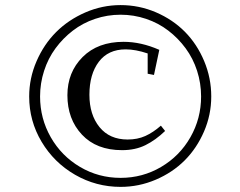

<svg xmlns="http://www.w3.org/2000/svg" viewBox="-20 -731 947 758"><path d="M95.2 -350.1Q95.2 -422.4 124.3 -489.3Q153.3 -556.2 201.7 -604.5Q250 -652.8 316.9 -681.9Q383.8 -710.9 456.1 -710.9Q529.3 -710.9 595.7 -682.4Q662.1 -653.8 710 -605.5Q757.8 -557.1 785.9 -490.2Q814 -423.3 814 -350.1Q814 -277.8 785.4 -211.7Q756.8 -145.5 709 -97.7Q661.1 -49.8 594.7 -21.5Q528.3 6.8 456.1 6.8Q359.4 6.8 276.4 -41Q193.4 -88.9 144.3 -171.1Q95.2 -253.4 95.2 -350.1ZM138.2 -350.1Q138.2 -263.2 180.4 -189.2Q222.7 -115.2 295.9 -72Q369.1 -28.8 456.1 -28.8Q543 -28.8 616.2 -72Q689.5 -115.2 731.7 -189.2Q773.9 -263.2 773.9 -350.1Q773.9 -402.3 758.1 -451.4Q742.2 -500.5 712.9 -540.3Q683.6 -580.1 644.5 -610.1Q605.5 -640.1 556.9 -656.5Q508.3 -672.9 456.1 -672.9Q403.8 -672.9 355.2 -656.5Q306.6 -640.1 267.6 -610.1Q228.5 -580.1 199.2 -540.3Q169.9 -500.5 154.1 -451.4Q138.2 -402.3 138.2 -350.1ZM246.1 -355Q246.1 -445.8 306.2 -505.9Q366.2 -565.9 467.8 -565.9Q537.1 -565.9 608.9 -534.2L587.9 -435.1L563 -439.9V-520Q515.1 -536.1 476.1 -536.1Q407.2 -536.1 370.1 -487.1Q333 -438 333 -356.9Q333 -278.3 372.8 -229.2Q412.6 -180.2 483.9 -180.2Q522.9 -180.2 553.7 -194.1Q584.5 -208 615.2 -234.9L631.8 -213.9Q594.2 -177.7 554.2 -158Q514.2 -138.2 461.9 -138.2Q360.8 -138.2 303.5 -199.5Q246.1 -260.7 246.1 -355Z"/></svg>

Font: Dehuti
Style: Bold
Weight: 700
Version: Version 1.2